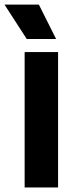

<svg xmlns="http://www.w3.org/2000/svg" viewBox="-52 -824 332 844"><path d="M56.3 0V-595H203.3V0ZM65.6 -652.5 -32.3 -803.9H118.8L194.7 -652.5Z"/></svg>

Font: Encode Sans SC Condensed Thin
Style: Regular
Weight: 100
Width: 3
Designer: Multiple Designers
Foundry: Impallari Type
Version: Version 3.002